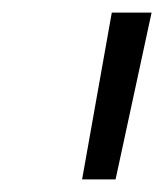

<svg xmlns="http://www.w3.org/2000/svg" viewBox="-20 -720 260 304"><path d="M157 -700H220L163 -436H110Z"/></svg>

Font: Montserrat Alternates
Style: Italic
Weight: 400
Italic angle: -11.3°
Designer: Julieta Ulanovsky
Foundry: Julieta Ulanovsky
Version: Version 7.200